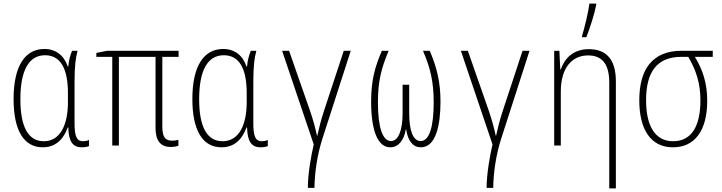

<svg xmlns="http://www.w3.org/2000/svg" viewBox="-20 -814 4040 1074"><path d="M219 10C300 10 339 -46 359 -101H362C364 -22 387 10 438 10C455 10 470 7 478 3V-31C468 -26 454 -24 445 -24C411 -24 397 -47 397 -124V-356C397 -443 403 -490 414 -530H383C372 -502 364 -473 362 -442H359C338 -504 293 -540 228 -540C122 -540 56 -448 56 -260C56 -85 113 10 219 10ZM225 -24C137 -24 94 -106 94 -259C94 -418 140 -505 232 -505C315 -505 360 -436 360 -293V-243C360 -117 318 -24 225 -24Z M934 8C954 8 969 5 978 1V-32C968 -29 958 -27 943 -27C902 -27 888 -51 888 -106V-496H979V-530H580L519 -518V-496H608V0H645V-496H850V-97C850 -28 878 8 934 8Z M1219 10C1300 10 1339 -46 1359 -101H1362C1364 -22 1387 10 1438 10C1455 10 1470 7 1478 3V-31C1468 -26 1454 -24 1445 -24C1411 -24 1397 -47 1397 -124V-356C1397 -443 1403 -490 1414 -530H1383C1372 -502 1364 -473 1362 -442H1359C1338 -504 1293 -540 1228 -540C1122 -540 1056 -448 1056 -260C1056 -85 1113 10 1219 10ZM1225 -24C1137 -24 1094 -106 1094 -259C1094 -418 1140 -505 1232 -505C1315 -505 1360 -436 1360 -293V-243C1360 -117 1318 -24 1225 -24Z M1702 237H1739C1740 156 1753 54 1786 -46L1942 -530H1903L1793 -196C1774 -138 1765 -100 1755 -55H1753C1744 -98 1732 -142 1714 -195L1597 -530H1558L1735 -6C1721 53 1702 158 1702 237Z M2163 10C2208 10 2240 -29 2250 -90H2252C2261 -29 2288 10 2334 10C2418 10 2444 -113 2444 -245C2444 -355 2424 -435 2384 -530H2346C2386 -437 2406 -360 2406 -242C2406 -109 2383 -25 2333 -25C2289 -25 2269 -87 2269 -180V-340H2232V-180C2232 -87 2209 -25 2167 -25C2119 -25 2094 -104 2094 -243C2094 -363 2115 -437 2154 -530H2116C2077 -439 2056 -364 2056 -246C2056 -81 2094 10 2163 10Z M2702 237H2739C2740 156 2753 54 2786 -46L2942 -530H2903L2793 -196C2774 -138 2765 -100 2755 -55H2753C2744 -98 2732 -142 2714 -195L2597 -530H2558L2735 -6C2721 53 2702 158 2702 237Z M3236 -614V-606H3260C3279 -655 3304 -730 3315 -786V-794H3277C3271 -745 3249 -655 3236 -614ZM3080 0H3117V-301C3117 -437 3181 -504 3270 -504C3345 -504 3388 -459 3388 -353V240H3425V-359C3425 -484 3370 -539 3273 -539C3185 -539 3137 -485 3117 -426H3114L3109 -530H3080Z M3744 10C3865 10 3936 -81 3936 -251C3936 -348 3911 -424 3867 -496H3967V-530H3793C3629 -530 3556 -426 3556 -253C3556 -90 3620 10 3744 10ZM3745 -24C3645 -24 3594 -109 3594 -253C3594 -407 3651 -496 3792 -496H3830C3874 -421 3898 -348 3898 -252C3898 -105 3846 -24 3745 -24Z"/></svg>

Font: Noto Sans Mono ExtraCondensed ExtraLight
Style: Regular
Weight: 200
Width: 2
Designer: Monotype Design Team
Foundry: Monotype Imaging Inc.
Version: Version 2.014